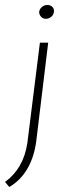

<svg xmlns="http://www.w3.org/2000/svg" viewBox="-29 -555 280 765"><path d="M-9 170Q27 144 49.5 105.5Q72 67 80 15L130 -385H163L116 3Q108 69 80.5 116.5Q53 164 8 190ZM127 -507Q128 -519 138.5 -527.5Q149 -536 161 -535Q172 -535 179.5 -527.5Q187 -520 186 -509Q185 -496 175 -488Q165 -480 154 -480Q142 -480 134.5 -488.5Q127 -497 127 -507Z"/></svg>

Font: Josefin Sans Thin ExtraLight
Style: Italic
Weight: 250
Italic angle: -7°
Version: Version 2.000